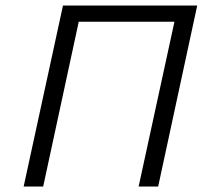

<svg xmlns="http://www.w3.org/2000/svg" viewBox="-20 -678 751 698"><path d="M484 0 627 -658H697L555 0ZM66 0 209 -658H279L137 0ZM219 -599 232 -658H675L662 -599Z"/></svg>

Font: Ysabeau Office
Style: Italic
Weight: 400
Italic angle: -12°
Designer: Christian Thalmann (Catharsis Fonts)
Version: Version 2.001;gftools[0.9.30]; featfreeze: tnum,lnum,ss02